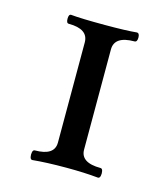

<svg xmlns="http://www.w3.org/2000/svg" viewBox="-74 -476 465 539"><g transform="rotate(15 159.0 -207.0)"><path d="M68 4Q63 4 61.5 -3Q60 -10 61.5 -17Q63 -24 68 -24Q125 -24 125 -62V-353Q125 -392 68 -392Q61 -392 61 -405Q61 -418 68 -418Q98 -415 167 -415Q229 -415 259 -418Q267 -418 267 -405Q267 -392 259 -392Q201 -392 201 -353V-62Q201 -24 259 -24Q264 -24 265.5 -17Q267 -10 265.5 -3Q264 4 259 4Q239 2 216 1Q193 0 167 0Q137 0 112.5 1Q88 2 68 4Z"/></g></svg>

Font: Junicode
Style: Regular
Weight: 400
Designer: Peter S. Baker
Version: Version 2.100; ttfautohint (v1.8.4)